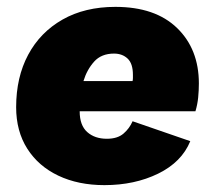

<svg xmlns="http://www.w3.org/2000/svg" viewBox="-20 -530 625 559"><path d="M284 9Q208 9 150 -18.5Q92 -46 59.5 -97Q27 -148 27 -218Q27 -305 62 -370.5Q97 -436 162 -473Q227 -510 316 -510Q432 -510 495.5 -448.5Q559 -387 559 -287Q559 -267 557 -246.5Q555 -226 549 -206H212Q212 -165 234 -145.5Q256 -126 291 -126Q322 -126 339.5 -141Q357 -156 366 -177L534 -119Q509 -58 440.5 -24.5Q372 9 284 9ZM312 -374Q275 -374 254 -350.5Q233 -327 223 -294H366Q367 -299 367 -303Q367 -307 367 -312Q367 -345 351.5 -359.5Q336 -374 312 -374Z"/></svg>

Font: Work Sans ExtraBold
Style: Italic
Weight: 800
Italic angle: -13°
Designer: Wei Huang
Foundry: Wei Huang
Version: Version 2.012; ttfautohint (v1.8.3)